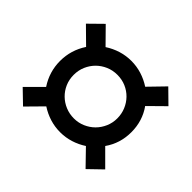

<svg xmlns="http://www.w3.org/2000/svg" viewBox="-116 -749 788 788"><g transform="rotate(-45 278.0 -354.5)"><path d="M104 -469 36 -536 92 -594 160 -526Q213 -561 276 -561Q339 -561 392 -526L459 -594L516 -536L448 -469Q465 -443 474 -414Q483 -385 483 -354Q483 -323 474 -294Q465 -265 448 -239L516 -173L459 -115L392 -183Q341 -147 276 -147Q211 -147 160 -183L92 -115L36 -173L104 -239Q87 -265 78 -294Q69 -323 69 -354Q69 -385 78 -414Q87 -443 104 -469ZM149 -354Q149 -328 159 -305Q169 -282 186 -265Q203 -248 226 -238Q249 -228 275 -228Q301 -228 324 -237.5Q347 -247 364.5 -264Q382 -281 392 -304Q402 -327 402 -354Q402 -381 392 -404Q382 -427 365 -444Q348 -461 325 -471Q302 -481 275 -481Q248 -481 225 -471Q202 -461 185 -443.5Q168 -426 158.5 -403Q149 -380 149 -354Z"/></g></svg>

Font: Gloria
Style: Regular
Weight: 400
Designer: Peter Wiegel
Foundry: Peter Wiegel
Version: Version 1.000